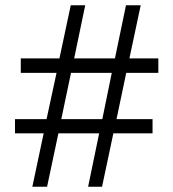

<svg xmlns="http://www.w3.org/2000/svg" viewBox="-20 -710 658 730"><path d="M315 0H368L411 -203H560V-257H423L460 -433H582V-488H472L515 -690H459L417 -488H262L304 -690H249L206 -488H59V-433H195L157 -257H37V-203H146L103 0H159L202 -203H357ZM213 -257 250 -433H405L369 -257Z"/></svg>

Font: TPK Tissa Web Quiz
Style: Regular
Weight: 400
Designer: Jacques Le Bailly, Suppakit Chalermlarp | Katatrad Co.,Ltd.
Foundry: Jacques Le Bailly, Cadson Demak Co.,Ltd.
Version: Version 5.000;Glyphs 3.1.2 (3151)